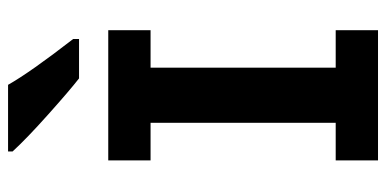

<svg xmlns="http://www.w3.org/2000/svg" viewBox="-263 -704 967 481"><g transform="rotate(-90 220.5 -463.5)"><path d="M385.3 0H59.1V-106H153.3V-569.8H59.1V-675.8H385.3V-569.8H291.5V-106H385.3ZM363.3 -749H264.6Q233.9 -772.9 174.3 -826.2Q114.7 -879.4 81.5 -915.5V-926.8H248.5Q279.3 -872.1 363.3 -763.7Z"/></g></svg>

Font: Cadman
Style: Bold
Weight: 700
Designer: Paul James MIller
Foundry: High-Logic / Made with FontCreator
Version: Version 2.114;March 28, 2021;FontCreator 13.0.0.2683 64-bit